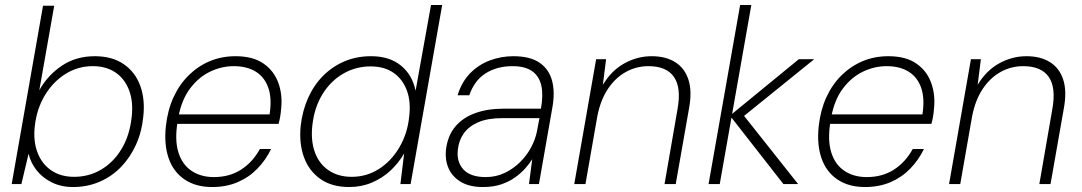

<svg xmlns="http://www.w3.org/2000/svg" viewBox="-20 -740 4349 772"><path d="M273 12Q226 12 188.5 -6.5Q151 -25 127 -55.5Q103 -86 95 -122L66 0H27L153 -717H198L138 -377Q172 -438 229 -476Q286 -514 361 -514Q431 -514 477.5 -482Q524 -450 544 -395Q564 -340 556 -270Q550 -209 526.5 -157.5Q503 -106 466 -68Q429 -30 380 -9Q331 12 273 12ZM278 -29Q338 -29 387.5 -58.5Q437 -88 469 -141.5Q501 -195 509 -266Q517 -329 499.5 -376Q482 -423 444.5 -448.5Q407 -474 353 -474Q293 -474 243 -442.5Q193 -411 160.5 -357Q128 -303 120 -234Q113 -174 130.5 -127.5Q148 -81 186 -55Q224 -29 278 -29Z M833 12Q767 12 722 -18.5Q677 -49 658 -104Q639 -159 647 -233Q654 -297 677.5 -348.5Q701 -400 738.5 -437Q776 -474 823.5 -494Q871 -514 927 -514Q997 -514 1039.5 -484.5Q1082 -455 1099.5 -406Q1117 -357 1110 -299Q1109 -285 1106.5 -270.5Q1104 -256 1100 -242H680L687 -280H1064Q1074 -345 1058.5 -388Q1043 -431 1007.5 -452.5Q972 -474 920 -474Q871 -474 825 -452Q779 -430 744.5 -384.5Q710 -339 697 -268L694 -250Q682 -178 697 -128.5Q712 -79 749.5 -53.5Q787 -28 840 -28Q903 -28 949.5 -58Q996 -88 1025 -141H1070Q1049 -97 1015 -62Q981 -27 935.5 -7.5Q890 12 833 12Z M1384 12Q1314 12 1268 -20.5Q1222 -53 1202 -108.5Q1182 -164 1189 -234Q1196 -295 1219 -346.5Q1242 -398 1279.5 -435.5Q1317 -473 1365.5 -493.5Q1414 -514 1472 -514Q1546 -514 1592 -476.5Q1638 -439 1651 -375L1713 -720H1758L1631 0H1590L1605 -123Q1583 -85 1550.5 -54.5Q1518 -24 1475.5 -6Q1433 12 1384 12ZM1394 -29Q1454 -29 1503.5 -60.5Q1553 -92 1585.5 -147Q1618 -202 1625 -269Q1633 -330 1616 -376Q1599 -422 1562 -447.5Q1525 -473 1470 -473Q1410 -473 1359.5 -443.5Q1309 -414 1276.5 -361Q1244 -308 1236 -237Q1229 -175 1246 -128Q1263 -81 1301.5 -55Q1340 -29 1394 -29Z M1922 12Q1867 12 1832.5 -9Q1798 -30 1783.5 -63.5Q1769 -97 1773 -136Q1779 -192 1809 -229Q1839 -266 1889 -284.5Q1939 -303 2004 -303H2155Q2165 -358 2156.5 -396Q2148 -434 2119.5 -454Q2091 -474 2041 -474Q1978 -474 1932.5 -445Q1887 -416 1867 -357H1820Q1836 -410 1870 -445Q1904 -480 1949.5 -497Q1995 -514 2044 -514Q2112 -514 2150 -487.5Q2188 -461 2200 -414.5Q2212 -368 2201 -308L2147 0H2107L2120 -100Q2109 -82 2091.5 -62.5Q2074 -43 2050 -26Q2026 -9 1994.5 1.5Q1963 12 1922 12ZM1933 -28Q1975 -28 2010 -45Q2045 -62 2072 -89Q2099 -116 2116 -148.5Q2133 -181 2139 -212L2149 -265H2000Q1941 -265 1903 -248.5Q1865 -232 1845 -204Q1825 -176 1821 -139Q1815 -90 1843 -59Q1871 -28 1933 -28Z M2289 0 2377 -502H2417L2404 -399Q2439 -457 2491 -485.5Q2543 -514 2600 -514Q2657 -514 2695 -490Q2733 -466 2748 -420Q2763 -374 2751 -307L2697 0H2652L2704 -300Q2720 -387 2690 -430.5Q2660 -474 2587 -474Q2539 -474 2497 -451Q2455 -428 2425 -383.5Q2395 -339 2382 -274L2334 0Z M3130 0 2915 -275 3192 -502H3254L2952 -258L2956 -294L3189 0ZM2829 0 2956 -720H3001L2874 0Z M3458 12Q3392 12 3347 -18.5Q3302 -49 3283 -104Q3264 -159 3272 -233Q3279 -297 3302.5 -348.5Q3326 -400 3363.5 -437Q3401 -474 3448.5 -494Q3496 -514 3552 -514Q3622 -514 3664.5 -484.5Q3707 -455 3724.5 -406Q3742 -357 3735 -299Q3734 -285 3731.5 -270.5Q3729 -256 3725 -242H3305L3312 -280H3689Q3699 -345 3683.5 -388Q3668 -431 3632.5 -452.5Q3597 -474 3545 -474Q3496 -474 3450 -452Q3404 -430 3369.5 -384.5Q3335 -339 3322 -268L3319 -250Q3307 -178 3322 -128.5Q3337 -79 3374.5 -53.5Q3412 -28 3465 -28Q3528 -28 3574.5 -58Q3621 -88 3650 -141H3695Q3674 -97 3640 -62Q3606 -27 3560.5 -7.5Q3515 12 3458 12Z M3796 0 3884 -502H3924L3911 -399Q3946 -457 3998 -485.5Q4050 -514 4107 -514Q4164 -514 4202 -490Q4240 -466 4255 -420Q4270 -374 4258 -307L4204 0H4159L4211 -300Q4227 -387 4197 -430.5Q4167 -474 4094 -474Q4046 -474 4004 -451Q3962 -428 3932 -383.5Q3902 -339 3889 -274L3841 0Z"/></svg>

Font: DM Sans 16pt ExtraLight
Style: Italic
Weight: 250
Italic angle: -10°
Version: Version 4.004;gftools[0.9.30]